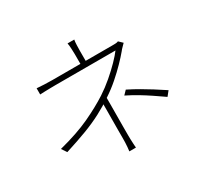

<svg xmlns="http://www.w3.org/2000/svg" viewBox="-165 -1010 1330 1264"><g transform="rotate(-30 500.0 -378.5)"><path d="M533 -788Q530 -773 529 -748Q528 -723 528 -704Q528 -693 528 -674.5Q528 -656 528 -639Q528 -622 528 -615H488Q488 -622 488 -638.5Q488 -655 488 -674Q488 -693 488 -704Q488 -723 486.5 -748Q485 -773 482 -788ZM804 -607Q795 -597 784 -586.5Q773 -576 765 -565Q741 -536 704.5 -498.5Q668 -461 624 -422.5Q580 -384 530 -351Q476 -314 417 -283Q358 -252 286.5 -225Q215 -198 123 -169L97 -208Q238 -244 334 -289Q430 -334 501 -380Q550 -412 595.5 -451Q641 -490 677 -527Q713 -564 732 -590Q721 -590 687 -590Q653 -590 605.5 -590Q558 -590 505 -590Q452 -590 404 -590Q356 -590 320.5 -590Q285 -590 274 -590Q257 -590 235.5 -589.5Q214 -589 193.5 -588.5Q173 -588 158 -587V-634Q179 -632 213.5 -630.5Q248 -629 273 -629Q285 -629 319 -629Q353 -629 399 -629Q445 -629 496 -629Q547 -629 594.5 -629Q642 -629 678 -629Q714 -629 729 -629Q742 -629 755 -629.5Q768 -630 776 -634ZM526 -365Q526 -335 526 -295Q526 -255 525.5 -213.5Q525 -172 525 -133.5Q525 -95 525 -66Q525 -51 525.5 -34Q526 -17 527 -0.5Q528 16 529 31H479Q481 16 482.5 -0.5Q484 -17 484.5 -34Q485 -51 485 -66Q485 -95 485 -132Q485 -169 485.5 -209Q486 -249 486 -285Q486 -321 486 -346ZM876 -154Q833 -184 796.5 -208.5Q760 -233 722 -256Q684 -279 634 -304L662 -333Q710 -309 747.5 -287Q785 -265 822 -242Q859 -219 904 -189Z"/></g></svg>

Font: Noto Sans JP Thin ExtraLight
Style: Regular
Weight: 250
Version: Version 2.004-H2;hotconv 1.0.118;makeotfexe 2.5.65603